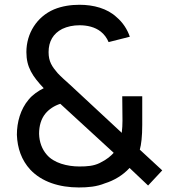

<svg xmlns="http://www.w3.org/2000/svg" viewBox="-20 -785 724 820"><path d="M587.5 -374H502.1L503.1 -269.8C503.1 -253.1 502.1 -234.4 500 -217.7L279.2 -422.9C259.4 -440.6 240.6 -457.3 226 -472.9C202.1 -501 187.5 -521.9 187.5 -562.5C187.5 -608.3 207.3 -641.7 245.8 -661.5C267.7 -671.9 292.7 -677.1 319.8 -677.1C352.1 -677.1 385.4 -669.8 410.4 -650C425 -638.5 436.5 -622.9 443.8 -605.2L534.4 -628.1C524 -659.4 504.2 -689.6 478.1 -711.5C438.5 -749 379.2 -764.6 319.8 -764.6C283.3 -764.6 245.8 -759.4 210.4 -744.8C137.5 -713.5 92.7 -642.7 92.7 -562.5C92.7 -497.9 118.8 -459.4 166.7 -408.3C143.8 -396.9 119.8 -381.2 102.1 -359.4C67.7 -318.8 52.1 -263.5 52.1 -209.4C54.2 -152.1 71.9 -101 109.4 -60.4C158.3 -8.3 233.3 15.6 316.7 15.6C355.2 15.6 392.7 12.5 428.1 -2.1C465.6 -13.5 505.2 -36.5 533.3 -67.7L612.5 7.3L672.9 -57.3L577.1 -145.8C583.3 -167.7 587.5 -202.1 587.5 -252.1ZM465.6 -132.3C454.2 -119.8 437.5 -104.2 405.2 -88.5C379.2 -76 352.1 -74 318.8 -74C267.7 -74 209.4 -88.5 179.2 -125C159.4 -147.9 147.9 -178.1 146.9 -213.5C146.9 -246.9 155.2 -277.1 174 -300C189.6 -318.8 211.5 -333.3 237.5 -341.7Z"/></svg>

Font: Manrope3 Medium
Style: Regular
Weight: 500
Width: 4
Designer: Mikhail Sharanda
Foundry: Mikhail Sharanda
Version: Version 3.000;PS 003.000;hotconv 1.0.88;makeotf.lib2.5.64775